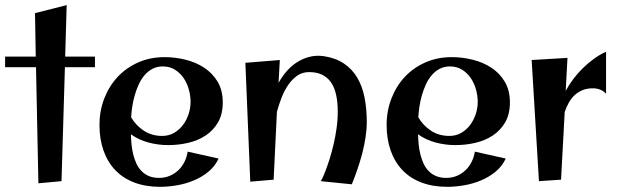

<svg xmlns="http://www.w3.org/2000/svg" viewBox="-32 -701 2396 746"><path d="M227.1 -681.2 221.2 -481H336.9V-439.9H220.2L207 2.9L117.2 11.2L107.9 -439.9H-12.2V-481H106.9L104 -649.9Z M621.6 -137.2Q583 -137.2 545.2 -147.2Q507.3 -157.2 476.6 -179.2Q477.1 -160.2 479 -140.1Q481 -120.1 485.6 -101.3Q490.2 -82.5 497.8 -65.9Q505.4 -49.3 517.3 -36.9Q529.3 -24.4 546.1 -17.1Q563 -9.8 586.4 -9.8Q608.4 -9.8 627.4 -17.8Q646.5 -25.9 660.9 -39.6Q675.3 -53.2 684.6 -71.8Q693.8 -90.3 697.3 -111.8L817.4 -85Q803.2 -54.7 777.6 -33.7Q752 -12.7 720.7 0.2Q689.5 13.2 655.5 19Q621.6 24.9 590.3 24.9Q534.2 24.9 490.2 8.3Q446.3 -8.3 416.3 -39.6Q386.2 -70.8 370.4 -115.5Q354.5 -160.2 354.5 -215.8Q354.5 -270 373 -318.1Q391.6 -366.2 424.8 -401.9Q458 -437.5 504.6 -458.3Q551.3 -479 607.4 -479Q648.4 -479 689 -469Q729.5 -459 761.7 -437.7Q793.9 -416.5 813.7 -383.3Q833.5 -350.1 833.5 -303.2Q833.5 -257.3 815.2 -225.8Q796.9 -194.3 767.1 -174.6Q737.3 -154.8 699.2 -146Q661.1 -137.2 621.6 -137.2ZM600.6 -442.9Q578.1 -442.9 560.8 -433.8Q543.5 -424.8 530 -409.2Q516.6 -393.6 507.3 -373.5Q498 -353.5 491.7 -331.5Q485.4 -309.6 481.9 -287.1Q478.5 -264.6 477.5 -245.1Q496.1 -213.4 526.9 -193.1Q557.6 -172.9 598.1 -172.9Q624 -172.9 644.5 -184.8Q665 -196.8 679.2 -215.8Q693.4 -234.9 700.9 -258.3Q708.5 -281.7 708.5 -305.2Q708.5 -328.6 701.7 -353.3Q694.8 -377.9 681.4 -397.7Q668 -417.5 647.7 -430.2Q627.4 -442.9 600.6 -442.9Z M1055.2 -467.8 1050.3 -378.9Q1063.5 -402.8 1081.3 -423.6Q1099.1 -444.3 1121.3 -458.7Q1143.6 -473.1 1169.7 -480Q1195.8 -486.8 1225.1 -482.9Q1271.5 -476.1 1303.7 -454.6Q1335.9 -433.1 1355.7 -399.9Q1375.5 -366.7 1384.3 -322.8Q1393.1 -278.8 1393.1 -227.1Q1393.1 -198.2 1388.2 -166.5Q1383.3 -134.8 1375 -103.3Q1366.7 -71.8 1356.2 -41.5Q1345.7 -11.2 1335 15.1L1214.4 2.9Q1215.3 2.4 1220.7 -8.8Q1226.1 -20 1233.4 -39.1Q1240.7 -58.1 1248.8 -83.7Q1256.8 -109.4 1263.9 -139.2Q1271 -168.9 1275.6 -201.9Q1280.3 -234.9 1280.3 -268.1Q1280.3 -304.7 1273.9 -333Q1267.6 -361.3 1254.2 -380.9Q1240.7 -400.4 1219.7 -410.6Q1198.7 -420.9 1168.9 -420.9Q1143.1 -420.9 1123 -407Q1103 -393.1 1087.9 -371.1Q1072.8 -349.1 1062 -321.5Q1051.3 -293.9 1043.9 -266.1L1031.2 -2.9L940.4 4.9L921.4 -457Z M1737.3 -137.2Q1698.7 -137.2 1660.9 -147.2Q1623 -157.2 1592.3 -179.2Q1592.8 -160.2 1594.7 -140.1Q1596.7 -120.1 1601.3 -101.3Q1606 -82.5 1613.5 -65.9Q1621.1 -49.3 1633.1 -36.9Q1645 -24.4 1661.9 -17.1Q1678.7 -9.8 1702.1 -9.8Q1724.1 -9.8 1743.2 -17.8Q1762.2 -25.9 1776.6 -39.6Q1791 -53.2 1800.3 -71.8Q1809.6 -90.3 1813 -111.8L1933.1 -85Q1918.9 -54.7 1893.3 -33.7Q1867.7 -12.7 1836.4 0.2Q1805.2 13.2 1771.2 19Q1737.3 24.9 1706.1 24.9Q1649.9 24.9 1606 8.3Q1562 -8.3 1532 -39.6Q1502 -70.8 1486.1 -115.5Q1470.2 -160.2 1470.2 -215.8Q1470.2 -270 1488.8 -318.1Q1507.3 -366.2 1540.5 -401.9Q1573.7 -437.5 1620.4 -458.3Q1667 -479 1723.1 -479Q1764.2 -479 1804.7 -469Q1845.2 -459 1877.4 -437.7Q1909.7 -416.5 1929.4 -383.3Q1949.2 -350.1 1949.2 -303.2Q1949.2 -257.3 1930.9 -225.8Q1912.6 -194.3 1882.8 -174.6Q1853 -154.8 1814.9 -146Q1776.9 -137.2 1737.3 -137.2ZM1716.3 -442.9Q1693.8 -442.9 1676.5 -433.8Q1659.2 -424.8 1645.8 -409.2Q1632.3 -393.6 1623 -373.5Q1613.8 -353.5 1607.4 -331.5Q1601.1 -309.6 1597.7 -287.1Q1594.2 -264.6 1593.3 -245.1Q1611.8 -213.4 1642.6 -193.1Q1673.3 -172.9 1713.9 -172.9Q1739.7 -172.9 1760.3 -184.8Q1780.8 -196.8 1794.9 -215.8Q1809.1 -234.9 1816.7 -258.3Q1824.2 -281.7 1824.2 -305.2Q1824.2 -328.6 1817.4 -353.3Q1810.5 -377.9 1797.1 -397.7Q1783.7 -417.5 1763.4 -430.2Q1743.2 -442.9 1716.3 -442.9Z M2172.9 -476.1 2166 -348.1Q2178.7 -371.6 2195.8 -394.3Q2212.9 -417 2233.2 -436.8Q2253.4 -456.5 2276.1 -472.9Q2298.8 -489.3 2322.8 -500V-336.9Q2312.5 -348.1 2299.3 -353Q2286.1 -357.9 2271 -357.9Q2248.5 -357.9 2231 -350.6Q2213.4 -343.3 2200.2 -330.8Q2187 -318.4 2177.7 -301.5Q2168.5 -284.7 2162.1 -266.1L2147.9 -2.9L2062 2.9L2033.7 -467.8Z"/></svg>

Font: Original Surfer
Style: Regular
Weight: 400
Designer: Astigmatic (AOETI)
Foundry: Astigmatic (AOETI)
Version: Version 1.001